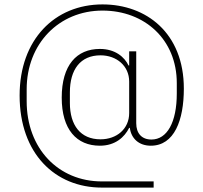

<svg xmlns="http://www.w3.org/2000/svg" viewBox="-20 -730 923 871"><path d="M677 93H442C245 93 101 -56 101 -271V-325C101 -531 247 -682 445 -682C636 -682 782 -551 782 -353V-306C782 -175 738 -97 667 -97C623 -97 598 -125 598 -171V-497H566V-433H563C545 -471 503 -508 433 -508C328 -508 260 -435 260 -287C260 -142 328 -69 433 -69C503 -69 545 -108 566 -150H569C575 -102 610 -69 664 -69C771 -69 814 -185 814 -328C814 -581 643 -710 445 -710C228 -710 69 -550 69 -297C69 -33 230 121 442 121H677ZM436 -98C345 -98 297 -162 297 -263V-311C297 -415 345 -479 436 -479C509 -479 566 -431 566 -360V-217C566 -145 509 -98 436 -98Z"/></svg>

Font: IBM Plex Thai ExtraLight
Style: Regular
Weight: 200
Designer: Mike Abbink, Paul van der Laan, Pieter van Rosmalen, Ben Mitchell, Mark Frömberg
Foundry: Bold Monday
Version: Version 1.0